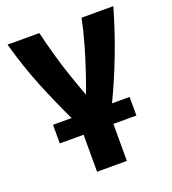

<svg xmlns="http://www.w3.org/2000/svg" viewBox="-130 -618 808 902"><g transform="rotate(-20 274.5 -167.5)"><path d="M201 185V0H82V-93H175Q130 -187 87.5 -291Q45 -395 10 -520H169Q183 -461 200.5 -399Q218 -337 238 -279Q258 -221 276 -173Q294 -221 313.5 -279Q333 -337 350.5 -399Q368 -461 380 -520H539Q503 -396 462.5 -291.5Q422 -187 377 -93H465V0H350V185Z"/></g></svg>

Font: Ubuntu Sans ExtraBold
Style: Regular
Weight: 800
Designer: Dalton Maag Ltd
Foundry: Dalton Maag Ltd
Version: Version 1.006; ttfautohint (v1.8.4.7-5d5b)